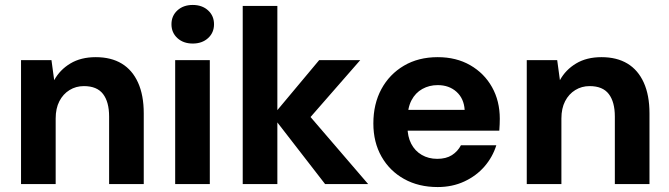

<svg xmlns="http://www.w3.org/2000/svg" viewBox="-20 -744 2704 776"><path d="M65 0V-501H188L199 -420Q222 -462 264.5 -487.5Q307 -513 367 -513Q429 -513 472 -487Q515 -461 538 -410Q561 -359 561 -286V0H421V-273Q421 -332 396.5 -364Q372 -396 319 -396Q287 -396 261 -380Q235 -364 220 -335Q205 -306 205 -265V0Z M688 0V-501H828V0ZM759 -568Q721 -568 697 -590Q673 -612 673 -646Q673 -680 697 -702Q721 -724 759 -724Q797 -724 821 -702Q845 -680 845 -646Q845 -612 821 -590Q797 -568 759 -568Z M1294 0 1081 -275 1270 -501H1436L1187 -216V-327L1468 0ZM961 0V-720H1101V0Z M1749 12Q1672 12 1613.5 -20.5Q1555 -53 1522 -111Q1489 -169 1489 -245Q1489 -324 1521.5 -384Q1554 -444 1612.5 -478.5Q1671 -513 1749 -513Q1824 -513 1880.5 -480.5Q1937 -448 1968.5 -392Q2000 -336 2000 -264Q2000 -254 1999.5 -242Q1999 -230 1998 -216H1589V-300H1858Q1855 -346 1825 -373Q1795 -400 1749 -400Q1715 -400 1687 -384.5Q1659 -369 1643 -338.5Q1627 -308 1627 -260V-231Q1627 -192 1642 -163Q1657 -134 1684.5 -118Q1712 -102 1747 -102Q1783 -102 1806.5 -117Q1830 -132 1843 -157H1986Q1971 -109 1938 -71Q1905 -33 1856.5 -10.5Q1808 12 1749 12Z M2109 0V-501H2232L2243 -420Q2266 -462 2308.5 -487.5Q2351 -513 2411 -513Q2473 -513 2516 -487Q2559 -461 2582 -410Q2605 -359 2605 -286V0H2465V-273Q2465 -332 2440.5 -364Q2416 -396 2363 -396Q2331 -396 2305 -380Q2279 -364 2264 -335Q2249 -306 2249 -265V0Z"/></svg>

Font: DM Sans 17pt ExtraBold
Style: Regular
Weight: 800
Version: Version 4.004;gftools[0.9.30]